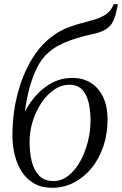

<svg xmlns="http://www.w3.org/2000/svg" viewBox="-20 -882 580 912"><path d="M539.5 -862 536.5 -844.5Q528.5 -803.5 516.2 -779Q504 -754.5 479.5 -740.8Q455 -727 409.5 -717.5Q400.5 -715.5 390.2 -713Q380 -710.5 368.5 -707.5Q339 -699.5 309.8 -689Q280.5 -678.5 253 -663Q225.5 -647.5 200.5 -623.5Q176.5 -600.5 156.5 -561.5Q136.5 -522.5 121.5 -469.5Q106.5 -416.5 98 -351Q122.5 -398.5 157 -434.8Q191.5 -471 233 -491.5Q274.5 -512 322 -512Q375.5 -512 413 -487.5Q450.5 -463 470.8 -419Q491 -375 491 -316Q491 -246 470.8 -186.5Q450.5 -127 414.5 -83Q378.5 -39 330.5 -14.5Q282.5 10 227.5 10Q178 10 142.5 -10.2Q107 -30.5 84.2 -65.2Q61.5 -100 50.2 -145Q39 -190 39 -240Q39 -316 52.5 -387Q66 -458 91 -520Q116 -582 151.2 -630.8Q186.5 -679.5 230 -711Q265 -736.5 300.2 -750.2Q335.5 -764 369 -772.5Q402.5 -781 431.2 -789.8Q460 -798.5 481.8 -812.8Q503.5 -827 516 -853L519.5 -862ZM311 -479.5Q271.5 -479.5 237 -455.8Q202.5 -432 176.2 -392.5Q150 -353 135.2 -305.2Q120.5 -257.5 120.5 -209Q120.5 -160.5 130.2 -118Q140 -75.5 164.8 -48.8Q189.5 -22 234 -22Q272.5 -22 304.8 -47.5Q337 -73 360.5 -114.8Q384 -156.5 397 -207.5Q410 -258.5 410 -309Q410 -390.5 385.8 -435Q361.5 -479.5 311 -479.5Z"/></svg>

Font: Merriweather 96pt Light
Style: Italic
Weight: 300
Italic angle: -7.8°
Version: Version 2.101